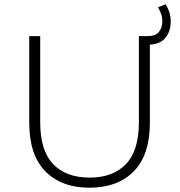

<svg xmlns="http://www.w3.org/2000/svg" viewBox="-20 -868 836 893"><path d="M396 5Q266 5 191 -71Q116 -147 116 -297V-700H167V-299Q167 -168 227 -105Q287 -42 397 -42Q506 -42 566 -105Q626 -168 626 -299V-700H677V-297Q677 -147 602 -71Q527 5 396 5ZM654 -660V-700H667Q704 -700 719.5 -720Q735 -740 735 -768Q735 -788 729 -804Q723 -820 715 -834L750 -848Q761 -832 767.5 -811Q774 -790 774 -768Q774 -721 748 -690.5Q722 -660 667 -660Z"/></svg>

Font: Montserrat Z Light
Style: Regular
Weight: 300
Designer: Julieta Ulanovsky
Foundry: Julieta Ulanovsky
Version: Version 8.000